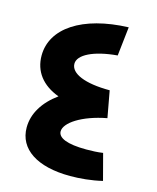

<svg xmlns="http://www.w3.org/2000/svg" viewBox="-113 -827 746 914"><g transform="rotate(15 259.5 -370.0)"><path d="M444 -139C418 -135 389 -134 362 -134C267 -134 222 -154 222 -186C222 -228 299 -281 421 -304L397 -435C274 -435 202 -466 202 -514C202 -558 274 -595 391 -605L407 -748C180 -740 41 -646 41 -511C41 -434 85 -375 169 -344C100 -294 61 -231 61 -162C61 -56 157 8 320 8C367 8 425 3 478 -10Z"/></g></svg>

Font: UULA Sans
Style: Bold
Weight: 700
Designer: Mohamed Gaber, Laura Garcia Mut
Foundry: Kief Type Foundry
Version: Version 3.006;hotconv 1.0.109;makeotfexe 2.5.65596